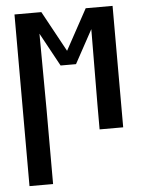

<svg xmlns="http://www.w3.org/2000/svg" viewBox="-53 -562 605 819"><g transform="rotate(-5 250.0 -152.5)"><path d="M40 215V-520H155L250 -346L345 -520H460V0H359V-104Q359 -185 360 -266.5Q361 -348 361 -429L283 -286H217L139 -429Q139 -348 140 -266.5Q141 -185 141 -104V215Z"/></g></svg>

Font: Zed Mono Semibold
Style: Regular
Weight: 600
Monospace: yes
Designer: Belleve Invis
Foundry: Belleve Invis
Version: Version 1.0.0; ttfautohint (v1.8.4)